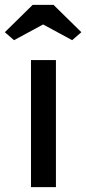

<svg xmlns="http://www.w3.org/2000/svg" viewBox="-58 -773 356 793"><path d="M70 0V-525H173V0ZM0 -607 -38 -640 77 -753H163L278 -640L240 -607L120 -672Z"/></svg>

Font: Lexend Deca
Style: Regular
Weight: 400
Designer: Bonnie Shaver-Troup, Thomas Jockin
Foundry: Lexend
Version: Version 1.008; ttfautohint (v1.8.4.7-5d5b)